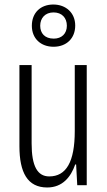

<svg xmlns="http://www.w3.org/2000/svg" viewBox="-20 -820 472 850"><path d="M217 -613C274 -613 313 -650 313 -707C313 -763 272 -800 216 -800C160 -800 121 -764 121 -706C121 -649 161 -613 217 -613ZM218 -649C178 -649 158 -673 158 -706C158 -740 180 -765 217 -765C254 -765 276 -741 276 -706C276 -671 253 -649 218 -649ZM364 -532H311V-240C311 -103 273 -39 198 -39C146 -39 120 -84 120 -185V-532H66V-173C66 -56 102 10 189 10C257 10 294 -37 313 -92H317L322 0H364Z"/></svg>

Font: Noto Sans Georgian ExtraCondensed Light
Style: Regular
Weight: 300
Width: 2
Designer: Monotype Design Team, Akaki Razmadze
Foundry: Google LLC
Version: Version 2.005